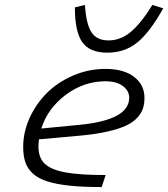

<svg xmlns="http://www.w3.org/2000/svg" viewBox="-20 -755 683 780"><path d="M599.1 -734.9 643.1 -721.2Q588.9 -624 537.8 -582.5Q486.8 -541 416 -541Q344.2 -541 314.2 -583.7Q284.2 -626.5 284.2 -725.1L325.2 -734.9Q329.6 -658.7 351.1 -624.8Q372.6 -590.8 420.9 -590.8Q469.2 -590.8 510.5 -624.8Q551.8 -658.7 599.1 -734.9ZM409.2 -43.9 393.1 4.9Q316.9 4.9 263.2 -0.7Q209.5 -6.3 172.4 -18.1Q135.3 -29.8 113.8 -49.6Q92.3 -69.3 83.3 -95.2Q74.2 -121.1 74.2 -158.2Q74.2 -218.3 100.3 -275.9Q126.5 -333.5 170.7 -377.4Q214.8 -421.4 277.3 -448.2Q339.8 -475.1 408.2 -475.1Q482.9 -475.1 524.9 -442.6Q566.9 -410.2 566.9 -357.9Q566.9 -333.5 560.8 -314.5Q554.7 -295.4 537.8 -276.9Q521 -258.3 492.4 -244.9Q463.9 -231.4 417.2 -220.7Q370.6 -210 307.1 -204.1L138.2 -189Q136.2 -169.4 136.2 -159.2Q136.2 -114.3 161.9 -89.8Q187.5 -65.4 245.6 -54.7Q303.7 -43.9 409.2 -43.9ZM408.2 -424.8Q320.8 -424.8 247.3 -369.9Q173.8 -314.9 147.9 -232.9L304.2 -248Q504.9 -267.6 504.9 -357.9Q504.9 -386.2 479.2 -405.5Q453.6 -424.8 408.2 -424.8Z"/></svg>

Font: IntelOne Mono Light
Style: Italic
Weight: 300
Italic angle: -16°
Designer: Fred Shallcrass
Foundry: Frere-Jones Type LLC
Version: Version 1.200;hotconv 1.1.0;makeotfexe 2.6.0;FJTRelease1.2